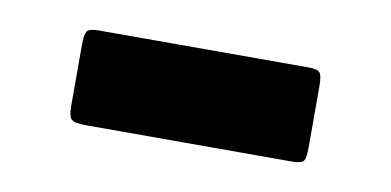

<svg xmlns="http://www.w3.org/2000/svg" viewBox="-30 -443 470 231"><g transform="rotate(10 205.0 -327.5)"><path d="M77 -385H333Q344.5 -385 347.2 -381.2Q350 -377.5 350 -365.5V-290.5Q350 -277.5 347.5 -273.8Q345 -270 332 -270H81Q67.5 -270 63.8 -273.5Q60 -277 60 -290V-364.5Q60 -376.5 62.5 -380.8Q65 -385 77 -385Z"/></g></svg>

Font: Besley* Narrow Fatface
Style: Regular
Weight: 900
Width: 4
Designer: Owen Earl
Foundry: indestructible type*
Version: Version 3.000; ttfautohint (v1.8.3)